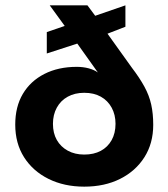

<svg xmlns="http://www.w3.org/2000/svg" viewBox="-20 -688 630 718"><path d="M295 10Q220 10 161.5 -19Q103 -48 70 -100Q37 -152 37 -222Q37 -289 65.5 -337Q94 -385 146 -411.5Q198 -438 267 -438Q291 -438 311.5 -432.5Q332 -427 346 -417L269 -525L155 -488V-568L222 -591L166 -668H307L336 -629L449 -668V-588L382 -562L473 -435Q502 -397 520 -364Q538 -331 545.5 -297Q553 -263 553 -221Q553 -152 520 -100Q487 -48 429 -19Q371 10 295 10ZM295 -110Q331 -110 357 -124Q383 -138 397.5 -164Q412 -190 412 -225Q412 -259 397.5 -285.5Q383 -312 357 -326.5Q331 -341 295 -341Q260 -341 233.5 -326.5Q207 -312 192.5 -285.5Q178 -259 178 -225Q178 -190 192.5 -164.5Q207 -139 233.5 -124.5Q260 -110 295 -110Z"/></svg>

Font: Gantari
Style: Bold
Weight: 700
Designer: Anugrah Pasau
Foundry: Lafontype
Version: Version 1.000; ttfautohint (v1.6)